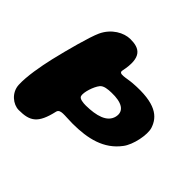

<svg xmlns="http://www.w3.org/2000/svg" viewBox="-158 -740 914 914"><g transform="rotate(45 298.5 -283.5)"><path d="M86.5 24C162 24 195 3 217.5 -96C223.5 -121.5 258.5 -111.5 313 -111.5C416 -111.5 503 -132.5 559 -207C588.5 -244.5 604.5 -327 593 -362.5C574.5 -420 526 -461 380 -450C339.5 -447 296.5 -431 302.5 -458.5C325.5 -568.5 285.5 -591 224 -591C180.5 -591 126 -561.5 99 -503.5C79.5 -461 48 -343.5 28 -259C13.5 -196 -1 -116.5 1.5 -61C4 -10.5 48.5 24 86.5 24ZM297.5 -217C280.5 -217 252 -219 249 -233.5C243.5 -254.5 260.5 -307 278.5 -329C290.5 -344 317 -346.5 340.5 -347C405.5 -349 446 -328.5 435.5 -281.5C424 -232.5 365.5 -218 297.5 -217Z"/></g></svg>

Font: Gluten
Style: Bold Italic
Weight: 700
Italic angle: -13°
Designer: Tyler Finck
Foundry: Etcetera Type Company
Version: Version 0.920